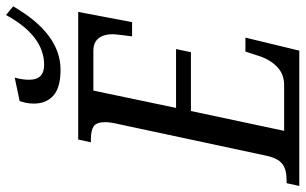

<svg xmlns="http://www.w3.org/2000/svg" viewBox="-220 -784 987 620"><g transform="rotate(-90 273.0 -473.5)"><path d="M-8 -41H2Q37 -41 55 -55.5Q73 -70 81 -108L183 -585Q189 -610 189 -627Q189 -655 175.5 -664Q162 -673 135 -673H124L133 -714H545L512 -540H466Q467 -545 470 -571Q473 -597 473 -603Q473 -631 460 -648Q447 -665 419 -665H291L235 -398H425L415 -350H225L161 -49H309Q344 -49 367.5 -71.5Q391 -94 403 -131L417 -174H462L420 0H-17ZM249 -857Q249 -880 257 -903L333 -919Q326 -896 326 -872Q326 -824 374 -824Q468 -824 535 -947L563 -924Q475 -771 358 -771Q301 -771 275 -794Q249 -817 249 -857Z"/></g></svg>

Font: Noto Serif Cond
Style: Italic
Weight: 400
Width: 3
Italic angle: -12°
Designer: Monotype Design Team
Foundry: Monotype Imaging Inc.
Version: Version 1.001